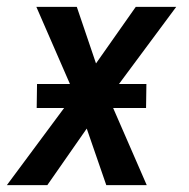

<svg xmlns="http://www.w3.org/2000/svg" viewBox="-30 -540 550 560"><path d="M-10 0 157 -225H77L78 -295H174L76 -520H194L250 -355L366 -520H484L317 -295H397L396 -225H300L398 0H280L223 -165L108 0Z"/></svg>

Font: Iosevka Semibold
Style: Italic
Weight: 600
Italic angle: -9°
Monospace: yes
Designer: Belleve Invis
Foundry: Belleve Invis
Version: Version 32.5.0; ttfautohint (v1.8.4)